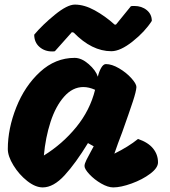

<svg xmlns="http://www.w3.org/2000/svg" viewBox="-20 -816 740 836"><path d="M301 -674 293 -676 219 -593Q215 -592 207 -592Q174 -592 151.5 -612Q129 -632 129 -665Q164 -707 218.5 -751.5Q273 -796 306 -796Q347 -796 392.5 -771Q438 -746 479 -709H485L550 -789Q555 -790 565 -790Q597 -790 619 -772Q641 -754 641 -725Q611 -678 557.5 -635.5Q504 -593 465 -593Q380 -593 301 -674ZM581 -211Q625 -196 646.5 -169.5Q668 -143 668 -109Q668 -85 634 -59.5Q600 -34 553 -17Q506 0 473 0Q450 0 420.5 -17Q391 -34 369.5 -57Q348 -80 348 -93Q348 -103 356.5 -120Q365 -137 375 -155Q385 -173 388 -179L363 -193Q310 -106 261.5 -53Q213 0 166 0Q134 0 98.5 -28Q63 -56 38.5 -96Q14 -136 14 -167Q14 -256 51 -349Q88 -442 154.5 -503Q221 -564 305 -564Q335 -564 366 -537Q397 -510 406 -482Q411 -504 420.5 -520.5Q430 -537 441 -537Q467 -537 498.5 -518.5Q530 -500 552 -475.5Q574 -451 574 -437Q573 -418 558.5 -374Q544 -330 512 -240Q493 -191 478 -147Q539 -177 581 -211ZM394 -425Q367 -437 343 -437Q296 -437 259 -395Q222 -353 200 -285Q178 -217 171 -139Q252 -189 312 -262.5Q372 -336 394 -425Z"/></svg>

Font: Mogra
Style: Regular
Weight: 400
Designer: Lipi Raval
Foundry: Lipi Raval
Version: Version 1.002;PS 1.002;hotconv 1.0.88;makeotf.lib2.5.647800;